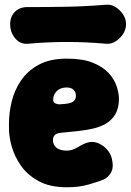

<svg xmlns="http://www.w3.org/2000/svg" viewBox="-20 -770 553 812"><path d="M263 22Q191 22 143.5 -4Q96 -30 68.5 -69.5Q41 -109 29.5 -150.5Q18 -192 18 -225V-250Q18 -293 29.5 -340.5Q41 -388 68.5 -429Q96 -470 143.5 -496Q191 -522 263 -522Q330 -522 373 -504.5Q416 -487 440 -460.5Q464 -434 473.5 -404.5Q483 -375 483 -352Q483 -313 468 -287.5Q453 -262 428.5 -247.5Q404 -233 372.5 -226Q341 -219 307.5 -215.5Q274 -212 243 -209Q219 -207 211.5 -199Q204 -191 204 -178Q204 -165 210.5 -154.5Q217 -144 230.5 -138.5Q244 -133 263 -133Q285 -133 307 -146.5Q329 -160 347 -166Q370 -174 392.5 -165.5Q415 -157 431.5 -139Q448 -121 453 -99Q462 -62 449.5 -40.5Q437 -19 419 -11Q400 -3 358 9.5Q316 22 263 22ZM235 -329Q277 -331 289 -340Q301 -349 301 -364Q301 -376 296 -384Q291 -392 282.5 -396Q274 -400 263 -400Q246 -400 233.5 -394Q221 -388 213 -376Q205 -364 205 -347Q205 -337 215 -332.5Q225 -328 235 -329ZM513 -667Q513 -646 500.5 -626.5Q488 -607 469 -595Q450 -583 428 -585Q263 -600 99 -585Q66 -582 44.5 -607.5Q23 -633 23 -667V-668Q23 -700 43 -720Q63 -740 95 -740Q179 -740 262 -741.5Q345 -743 428 -750Q450 -752 469 -740Q488 -728 500.5 -709Q513 -690 513 -668Z"/></svg>

Font: Winky Sans ExtraBold
Style: Regular
Weight: 800
Designer: Simon Atzbach
Foundry: typofactur
Version: Version 1.205